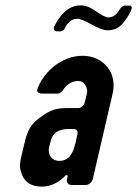

<svg xmlns="http://www.w3.org/2000/svg" viewBox="-20 -690 511 716"><path d="M232 -32 230 -22C227 -10 235 0 247 0H299C311 0 323 -10 326 -22L400 -341C419 -422 362 -482 288 -482C211 -482 145 -424 121 -362C115 -348 122 -341 136 -341H197C202 -341 211 -348 214 -352C224 -371 245 -388 271 -388C284 -388 292 -383 297 -374C308 -355 306 -348 301 -328L296 -308C293 -296 282 -287 271 -287H227C177 -287 154 -271 117 -242C95 -225 81 -198 73 -163L60 -109C56 -90 51 -71 58 -50C68 -13 94 6 136 6C174 6 204 -14 225 -36C229 -39 233 -37 232 -32ZM237 -209H255C265 -209 271 -201 269 -191L263 -163C255 -129 244 -90 201 -90C174 -90 157 -112 163 -140L169 -164C176 -195 199 -209 237 -209ZM385 -625C374 -625 359 -633 338 -648C317 -663 298 -670 281 -670C232 -670 202 -630 183 -593C177 -581 183 -573 195 -573H205C211 -573 218 -577 220 -582C229 -601 244 -620 268 -620C279 -620 296 -613 321 -599C346 -585 366 -577 381 -577C405 -577 424 -586 439 -604C446 -612 489 -669 463 -669H444C440 -669 433 -664 430 -660C420 -643 406 -625 385 -625Z"/></svg>

Font: DIN Rundschrift
Style: EngKursiv
Weight: 400
Width: 3
Version: Version 1.027